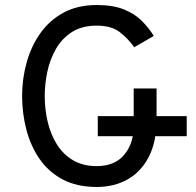

<svg xmlns="http://www.w3.org/2000/svg" viewBox="-20 -732 778 764"><path d="M365 12Q285.5 12 229 -18.2Q172.5 -48.5 137 -100.2Q101.5 -152 84.8 -216.8Q68 -281.5 68 -350Q68 -418 85.8 -482.5Q103.5 -547 139.8 -598.8Q176 -650.5 232 -681.2Q288 -712 365 -712Q430 -712 473.2 -694.5Q516.5 -677 544.5 -648.8Q572.5 -620.5 592 -589L514 -544Q490 -578.5 456.5 -604.2Q423 -630 365 -630Q306.5 -630 266.8 -604.8Q227 -579.5 203 -538Q179 -496.5 168.5 -447.2Q158 -398 158 -350Q158 -296 170 -246Q182 -196 207 -156.5Q232 -117 271.2 -94Q310.5 -71 365 -71Q436.5 -71 474.2 -116Q512 -161 512 -232V-380H603V-256Q603 -169 572.8 -109.2Q542.5 -49.5 488.8 -18.8Q435 12 365 12ZM369 -190V-270H723V-190Z"/></svg>

Font: Undotted
Style: Regular
Weight: 400
Designer: Delve Withrington, Dave Bailey, Thomas Jockin
Foundry: Delve Fonts LLC
Version: Version 4.000